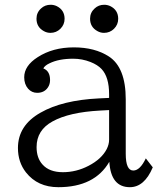

<svg xmlns="http://www.w3.org/2000/svg" viewBox="-20 -756 660 794"><path d="M189.5 -736.3Q202.1 -736.3 213.9 -731Q247.1 -714.8 247.1 -678.2Q247.1 -654.3 230 -637.2Q212.9 -620.1 188.5 -620.1Q173.8 -620.1 161.1 -627.4Q130.9 -644 130.9 -678.7Q130.9 -704.1 149.9 -721.2Q166 -736.3 189.5 -736.3ZM411.1 -736.3Q423.3 -736.3 435.5 -731Q468.8 -714.8 468.8 -678.2Q468.8 -654.3 451.7 -637.2Q434.6 -620.1 410.2 -620.1Q395.5 -620.1 382.8 -627.4Q352.5 -644 352.5 -678.7Q352.5 -704.1 371.6 -721.2Q387.7 -736.3 411.1 -736.3ZM431.2 -351.1V-366.2Q431.2 -437.5 399.9 -470.7Q383.8 -487.8 354.5 -499.5Q319.8 -513.2 282.7 -513.2Q223.1 -513.2 184.6 -494.1Q165 -484.9 159.2 -473.1Q187 -462.4 187 -424.8Q187 -406.7 177.2 -393.1Q162.1 -372.1 133.8 -372.1Q111.3 -372.1 96.2 -389.2Q80.1 -407.7 80.1 -436.5Q80.1 -483.9 135.7 -519.5Q198.2 -560.1 285.6 -560.1Q372.1 -560.1 430.2 -522.5Q500 -477.1 500 -345.2V-120.1Q500 -50.8 531.2 -50.8Q559.1 -50.8 583 -101.1L611.8 -64Q577.1 18.1 517.1 18.1Q438.5 18.1 432.1 -86.9Q371.1 18.1 221.2 18.1Q135.7 18.1 87.4 -43Q54.2 -85.4 54.2 -144Q54.2 -237.3 147.5 -290Q237.8 -341.8 389.2 -349.1ZM431.2 -300.8 394 -298.8Q266.1 -292 197.3 -253.9Q131.3 -217.8 131.3 -147.9Q131.3 -102.5 155.8 -75.7Q184.1 -43.9 240.2 -43.9Q295.4 -43.9 346.2 -70.3Q399.9 -98.1 421.4 -139.6Q431.2 -159.2 431.2 -178.2Z"/></svg>

Font: BIZ UDPMincho
Style: Regular
Weight: 400
Designer: TypeBank Co., Ltd.
Foundry: Morisawa Inc.
Version: Version 1.06